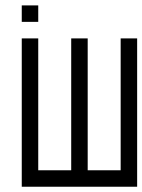

<svg xmlns="http://www.w3.org/2000/svg" viewBox="-20 -708 540 728"><path d="M125 -625V-687.5H62.5V-625ZM62.5 -562.5V0H500V-562.5H437.5Q437.5 -562.5 437.5 -62.5H312.5Q312.5 -62.5 312.5 -562.5H250Q250 -562.5 250 -62.5H125Q125 -62.5 125 -562.5Z"/></svg>

Font: CalcUnifontExMono
Style: Regular
Weight: 500
Version: Version 15.0.06